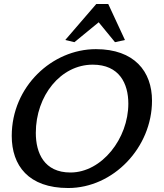

<svg xmlns="http://www.w3.org/2000/svg" viewBox="-20 -933 822 965"><path d="M39 -250C39 -101 123 12 323 12C549 12 744 -191 744 -427C744 -574 655 -686 462 -686C242 -686 39 -498 39 -250ZM160 -265C160 -452 285 -608 446 -608C580 -608 625 -513 625 -412C625 -237 492 -66 334 -66C202 -66 160 -164 160 -265ZM308 -732 354 -721 476 -821 558 -721 608 -732 524 -913H464Z"/></svg>

Font: KpSans
Style: BoldItalic
Weight: 700
Italic angle: -11°
Version: Version 0.66